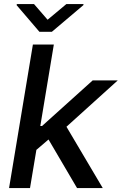

<svg xmlns="http://www.w3.org/2000/svg" viewBox="-20 -953 617 973"><path d="M25.9 0 146.7 -727.3H252.8L184.3 -314.6H193.2L449.6 -545.5H576.7L316.8 -310.7L500.7 0H370.4L225.9 -246.1L164.4 -193.5L132.1 0ZM152.3 -932.5 221.2 -853 316.4 -932.5H403.4L402.3 -926.8L242.9 -791.9H179.7L64.3 -926.8L65.3 -932.5Z"/></svg>

Font: Inter UI Medium
Style: Italic
Weight: 500
Italic angle: 9.39999°
Designer: Rasmus Andersson
Foundry: rsms
Version: 3.2;8d6f07862